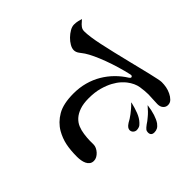

<svg xmlns="http://www.w3.org/2000/svg" viewBox="-153 -1011 1306 1306"><g transform="rotate(45 500.0 -357.5)"><path d="M753 -436Q742 -450 730 -464.5Q718 -479 701 -495L702 -497Q744 -487 779 -473.5Q814 -460 837 -438Q851 -426 855.5 -414Q860 -402 860 -389Q859 -375 849.5 -365Q840 -355 824 -355Q814 -356 805 -362.5Q796 -369 785 -386Q779 -397 771.5 -409.5Q764 -422 753 -436ZM849 -506Q829 -531 793 -561L794 -562Q881 -550 925 -520Q942 -507 949 -494Q956 -481 956 -464Q956 -432 925 -432Q912 -432 903 -439Q894 -446 880 -465Q874 -474 867 -484Q860 -494 849 -506ZM50 -596Q50 -615 54 -632Q58 -649 62 -661Q65 -657 68 -653.5Q71 -650 74 -647Q85 -633 99 -622.5Q113 -612 132 -612Q181 -612 272.5 -631.5Q364 -651 501 -685Q539 -694 578 -704Q617 -714 652 -722Q687 -730 712.5 -735.5Q738 -741 749 -741Q772 -741 794 -737Q816 -733 839 -722Q860 -712 875 -697Q890 -682 890 -661Q890 -641 875 -627.5Q860 -614 834 -614Q811 -614 787 -616Q763 -618 745 -618Q712 -618 669.5 -611.5Q627 -605 584 -572Q572 -563 553.5 -543Q535 -523 517.5 -491Q500 -459 487.5 -414.5Q475 -370 475 -311Q475 -260 487.5 -224.5Q500 -189 520.5 -166.5Q541 -144 568 -133Q595 -122 625 -118Q663 -113 684 -113Q705 -113 722 -113Q735 -113 749 -106.5Q763 -100 775 -89Q787 -78 794.5 -64.5Q802 -51 802 -36Q802 -18 793 -6Q784 6 769.5 13Q755 20 737 23Q719 26 701 26Q636 26 589 16Q542 6 498 -19Q445 -50 412 -106.5Q379 -163 379 -262Q379 -319 393 -370Q407 -421 432.5 -464Q458 -507 493 -542.5Q528 -578 570 -604Q573 -606 577 -610Q581 -614 580 -619Q579 -623 575 -626Q571 -629 562 -627Q517 -617 470 -603Q423 -589 380 -573Q337 -557 301.5 -540.5Q266 -524 243 -509Q235 -504 226.5 -497Q218 -490 209 -484Q191 -471 172 -471Q154 -471 133 -483Q112 -495 93.5 -514Q75 -533 62.5 -554.5Q50 -576 50 -596Z"/></g></svg>

Font: XinYuGongZhangJiaSongA
Style: Regular
Weight: 900
Designer: XinYuGong
Foundry: Adobe Systems Incorporated
Version: Version 1.00